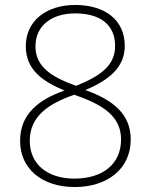

<svg xmlns="http://www.w3.org/2000/svg" viewBox="-20 -744 610 774"><path d="M283 -724C167 -724 84 -660 84 -558C84 -461 154 -415 240 -379C134 -342 61 -283 61 -176C61 -64 149 10 281 10C409 10 507 -60 507 -182C507 -284 436 -341 324 -381C419 -421 483 -472 483 -559C483 -663 404 -724 283 -724ZM283 -690C383 -690 444 -645 444 -559C444 -481 388 -439 287 -398C189 -433 123 -474 123 -557C123 -642 190 -690 283 -690ZM100 -176C100 -276 176 -326 279 -362L304 -353C410 -314 468 -265 468 -182C468 -80 391 -24 280 -24C170 -24 100 -83 100 -176Z"/></svg>

Font: Noto Sans Myanmar UI ExtraLight
Style: Regular
Weight: 200
Designer: Monotype Design Team
Foundry: Monotype Imaging Inc.
Version: Version 2.103